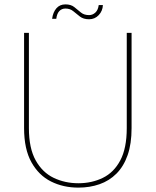

<svg xmlns="http://www.w3.org/2000/svg" viewBox="-20 -850 712 877"><path d="M218 -764Q222 -794 237.5 -812Q253 -830 279 -830Q304 -830 319.5 -817.5Q335 -805 349.5 -793Q364 -781 387 -781Q403 -781 415.5 -792.5Q428 -804 431 -827H450Q449 -800 431 -781Q413 -762 387 -762Q361 -762 345 -774.5Q329 -787 314.5 -799Q300 -811 279 -811Q262 -811 251 -799.5Q240 -788 237 -764ZM90 -700H112V-265Q112 -173 143 -117.5Q174 -62 225.5 -37.5Q277 -13 338 -13Q399 -13 449.5 -37.5Q500 -62 529.5 -117.5Q559 -173 559 -265V-700H581V-265Q581 -193 563 -141.5Q545 -90 512 -57Q479 -24 434.5 -8.5Q390 7 338 7Q269 7 213 -21Q157 -49 123.5 -109Q90 -169 90 -265Z"/></svg>

Font: Albert Sans Thin
Style: Regular
Weight: 250
Designer: Andreas Rasmussen
Foundry: a.Foundry
Version: Version 1.025